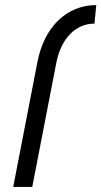

<svg xmlns="http://www.w3.org/2000/svg" viewBox="-20 -736 399 756"><path d="M127 -490 32 0H107L202 -490C221 -585 278 -643 352 -643L359 -716C242 -716 153 -629 127 -490Z"/></svg>

Font: Uncut Sans
Style: Italic
Weight: 400
Italic angle: -11°
Designer: Kasper Nordkvist
Foundry: UNCUT.wtf
Version: Version 1.304;Glyphs 3.2 (3246)